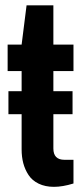

<svg xmlns="http://www.w3.org/2000/svg" viewBox="-20 -690 310 722"><path d="M256.3 -522.2V-422.7H180.7V-347.1H252.8V-260.6H180.7V-131.6Q180.7 -89.1 222.4 -89.1H256.3V0Q215.5 12.6 182.9 12.6Q150.3 12.6 125.5 0.7Q100.8 -11.3 87.3 -31.9Q73.8 -52.6 67.5 -76.5Q61.3 -100.3 61.3 -128.1V-260.6H11.7V-347.1H61.3V-422.7H8.7V-522.2H61.3L79.9 -669.9H180.7V-522.2Z"/></svg>

Font: Puralecka Narrow
Style: Bold
Weight: 700
Designer: Hector Gatti, Marcela Romero, Pablo Cosgaya and Nicolas Silva
Version: Version 1.004;PS 001.004;hotconv 1.0.70;makeotf.lib2.5.58329